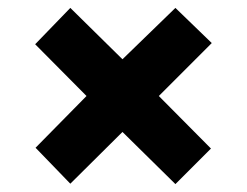

<svg xmlns="http://www.w3.org/2000/svg" viewBox="-20 -596 626 486"><path d="M424 -576 290 -446 158 -576 69 -484 199 -353 70 -222 158 -131 290 -262 424 -130 514 -220 382 -353 516 -487Z"/></svg>

Font: Noto Sans Lao UI Blk
Style: Regular
Weight: 900
Designer: Monotype Design Team
Foundry: Monotype Imaging Inc.
Version: Version 2.000